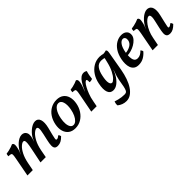

<svg xmlns="http://www.w3.org/2000/svg" viewBox="165 -1467 2716 2716"><g transform="rotate(-45 1523.0 -109.5)"><path d="M644 9Q608 9 593 -8.5Q578 -26 579 -62.5Q580 -99 593 -155L615 -253Q631 -323 628 -352.5Q625 -382 603 -382Q581 -382 547 -353Q513 -324 481 -265.5Q449 -207 431 -118L409 0H303L348 -220Q362 -286 364.5 -321Q367 -356 361 -369Q355 -382 340 -382Q317 -382 283.5 -352Q250 -322 219.5 -263Q189 -204 172 -118L149 0H42L96 -286Q105 -332 104.5 -352Q104 -372 90 -377Q76 -382 44 -382Q44 -393 45.5 -405Q47 -417 51 -426Q71 -428 99.5 -434Q128 -440 155.5 -449.5Q183 -459 200 -467Q217 -461 222 -445.5Q227 -430 223 -402Q216 -362 207 -333Q198 -304 185 -276H186L202 -311Q214 -335 234 -362Q254 -389 280 -413Q306 -437 335 -451.5Q364 -466 392 -466Q416 -466 435.5 -454.5Q455 -443 465 -418Q475 -393 469 -354Q466 -337 461 -317Q456 -297 447 -276H448L464 -310Q475 -336 496 -363Q517 -390 544.5 -414Q572 -438 602 -452.5Q632 -467 660 -467Q714 -467 732 -414Q750 -361 727 -268L699 -158Q689 -117 686 -97.5Q683 -78 686.5 -72.5Q690 -67 699 -67Q712 -67 723.5 -73.5Q735 -80 752 -94Q761 -87 765.5 -77.5Q770 -68 772 -57Q740 -23 709 -7Q678 9 644 9Z M996 9Q931 9 890.5 -22.5Q850 -54 835 -108Q820 -162 833 -230Q847 -302 882.5 -355Q918 -408 971 -437.5Q1024 -467 1088 -467Q1151 -467 1191.5 -437.5Q1232 -408 1247.5 -356Q1263 -304 1252 -236Q1240 -165 1203.5 -109.5Q1167 -54 1114 -22.5Q1061 9 996 9ZM1009 -43Q1037 -43 1062.5 -66.5Q1088 -90 1107.5 -131.5Q1127 -173 1137 -227Q1152 -309 1135 -362Q1118 -415 1073 -415Q1031 -415 997 -366.5Q963 -318 948 -240Q937 -182 941 -137.5Q945 -93 962.5 -68Q980 -43 1009 -43Z M1479 -467Q1496 -461 1500.5 -445Q1505 -429 1500 -401Q1496 -376 1484.5 -341.5Q1473 -307 1456 -267H1458L1477 -308Q1499 -355 1522 -391Q1545 -427 1571.5 -447Q1598 -467 1629 -467Q1658 -467 1680 -450Q1670 -420 1663.5 -385.5Q1657 -351 1654 -320Q1643 -315 1628 -312Q1613 -309 1596 -311Q1598 -343 1594 -354.5Q1590 -366 1582 -366Q1572 -366 1554.5 -348.5Q1537 -331 1514 -288Q1497 -257 1475.5 -202Q1454 -147 1443 -83L1427 0H1319L1374 -286Q1383 -332 1383 -352Q1383 -372 1370 -377Q1357 -382 1325 -382Q1325 -394 1326.5 -406Q1328 -418 1332 -426Q1352 -428 1380 -434Q1408 -440 1435 -449.5Q1462 -459 1479 -467Z M1777 248Q1740 248 1706.5 235.5Q1673 223 1644 200Q1642 181 1645 163.5Q1648 146 1654 131Q1681 140 1709.5 147.5Q1738 155 1767 158.5Q1796 162 1822 162Q1840 162 1853 157Q1866 152 1875.5 132.5Q1885 113 1894 72Q1903 31 1914 -42Q1919 -68 1929 -103.5Q1939 -139 1954 -176L1964 -204L1999 -388L1980 -455Q2011 -455 2035 -458Q2059 -461 2074 -467Q2085 -461 2088 -448.5Q2091 -436 2086 -406L2036 -118Q2022 -40 1998.5 27Q1975 94 1942 143.5Q1909 193 1868 220.5Q1827 248 1777 248ZM2024 -453 1999 -397Q1985 -405 1966 -408.5Q1947 -412 1928 -412Q1870 -412 1837 -367Q1804 -322 1790 -250Q1772 -168 1780 -124Q1788 -80 1818 -80Q1835 -80 1865 -109.5Q1895 -139 1924.5 -196.5Q1954 -254 1973 -336L1992 -416L2036 -409L1983 -195H1959Q1940 -142 1908 -95Q1876 -48 1837 -19.5Q1798 9 1756 9Q1726 9 1706 -5Q1686 -19 1675.5 -46.5Q1665 -74 1665 -114.5Q1665 -155 1676 -207Q1691 -282 1729 -340.5Q1767 -399 1823.5 -433Q1880 -467 1950 -467Q1970 -467 1991 -463Q2012 -459 2024 -453Z M2263 9Q2216 9 2188.5 -12Q2161 -33 2149 -67Q2137 -101 2137 -142Q2137 -183 2145 -223Q2162 -305 2198.5 -359Q2235 -413 2283.5 -440Q2332 -467 2382 -467Q2425 -467 2451 -450.5Q2477 -434 2486.5 -408Q2496 -382 2490 -353Q2483 -321 2457.5 -293.5Q2432 -266 2396.5 -245Q2361 -224 2320.5 -212Q2280 -200 2242 -198L2245 -241Q2303 -245 2347 -270.5Q2391 -296 2401 -341Q2407 -372 2396 -392.5Q2385 -413 2360 -413Q2328 -413 2298.5 -372Q2269 -331 2254 -246Q2247 -204 2248 -162.5Q2249 -121 2265 -94.5Q2281 -68 2320 -68Q2346 -68 2372 -81Q2398 -94 2423 -121Q2431 -113 2436 -104.5Q2441 -96 2443 -83Q2410 -43 2365.5 -17Q2321 9 2263 9Z M2546 0 2600 -286Q2608 -332 2608 -352Q2608 -372 2594.5 -377Q2581 -382 2549 -382Q2549 -394 2550 -406Q2551 -418 2556 -426Q2575 -428 2604 -434Q2633 -440 2661 -449.5Q2689 -459 2706 -467Q2723 -461 2728 -445Q2733 -429 2728 -402Q2721 -361 2712 -333Q2703 -305 2691 -278L2675 -118L2652 0ZM2899 -467Q2917 -467 2936 -458.5Q2955 -450 2968 -429Q2981 -408 2984 -370Q2987 -332 2973 -274L2946 -158Q2936 -114 2932.5 -95Q2929 -76 2932 -71Q2935 -66 2943 -66Q2953 -66 2968 -74.5Q2983 -83 2995 -94Q3004 -87 3009 -77.5Q3014 -68 3016 -57Q2983 -23 2953 -7Q2923 9 2893 9Q2851 9 2835.5 -11Q2820 -31 2823 -68.5Q2826 -106 2837 -155L2862 -266Q2873 -312 2873 -337.5Q2873 -363 2865.5 -372.5Q2858 -382 2847 -382Q2829 -382 2804.5 -363.5Q2780 -345 2754.5 -310.5Q2729 -276 2707.5 -227Q2686 -178 2675 -118L2668 -228L2707 -311Q2720 -337 2741 -364.5Q2762 -392 2788 -415Q2814 -438 2842.5 -452.5Q2871 -467 2899 -467Z"/></g></svg>

Font: Vollkorn Medium
Style: Italic
Weight: 500
Italic angle: -11°
Designer: Friedrich Althausen
Foundry: Friedrich Althausen
Version: Version 5.000